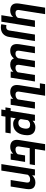

<svg xmlns="http://www.w3.org/2000/svg" viewBox="1570 -2360 1003 4182"><g transform="rotate(90 2071.0 -268.5)"><path d="M310.5 203.1 351.6 -54.2Q323.7 -22 288.1 -6.1Q252.4 9.8 206.5 9.8Q135.3 9.8 94.2 -26.1Q53.2 -62 53.2 -135.7Q53.2 -161.1 57.1 -184.6L146.5 -750H287.6L198.2 -185.5Q196.3 -169.9 196.3 -164.6Q196.3 -133.8 213.4 -119.4Q230.5 -105 260.3 -105Q332 -105 367.2 -155.3L426.3 -528.3H567.9L452.1 203.1Z M732.4 -528.3H874L785.6 29.3Q772 118.2 717.5 165.8Q663.1 213.4 577.1 213.4Q541.5 213.4 507.3 205.1L525.4 93.3Q547.4 97.7 569.3 97.7Q633.8 97.7 644 29.3Z M1553.7 -154.3 1612.8 -528.3H1754.4L1670.9 0H1538.1L1542.5 -58.1Q1509.3 -23.4 1470.9 -6.8Q1432.6 9.8 1385.3 9.8Q1334 9.8 1299.8 -10.5Q1265.6 -30.8 1252.9 -70.8Q1219.2 -29.8 1178.7 -10Q1138.2 9.8 1086.4 9.8Q1016.6 9.8 977.8 -25.1Q939 -60.1 939 -135.3Q939 -160.2 943.4 -189.5L997.1 -528.3H1138.7L1085.4 -191.4Q1083 -174.3 1083 -163.6Q1083 -130.4 1100.1 -117.4Q1117.2 -104.5 1150.9 -104.5Q1213.4 -104.5 1247.6 -163.6L1305.2 -528.3H1446.3L1393.1 -192.4Q1390.6 -175.3 1390.6 -165.5Q1390.6 -131.3 1408 -117.9Q1425.3 -104.5 1459.5 -104.5Q1518.1 -104.5 1553.7 -154.3Z M2345.2 -528.3 2261.7 0H2128.9L2133.8 -54.2Q2102.1 -22 2065.9 -6.1Q2029.8 9.8 1983.9 9.8Q1912.6 9.8 1871.6 -26.1Q1830.6 -62 1830.6 -135.7Q1830.6 -161.1 1834.5 -184.6L1905.8 -636.2H1793.9L1812 -750H2064.9L1975.6 -185.5Q1973.6 -169.9 1973.6 -164.6Q1973.6 -133.8 1990.7 -119.4Q2007.8 -105 2037.6 -105Q2109.4 -105 2144.5 -155.3L2203.6 -528.3Z M2924.8 -359.4Q2924.8 -329.1 2919.9 -299.3L2918.5 -289.1Q2900.4 -176.8 2837.4 -115.2Q2774.4 -53.7 2675.8 -53.7Q2596.7 -53.7 2555.7 -109.9L2538.1 0H2885.3L2867.2 113.8H2520L2505.9 203.1H2364.3L2378.4 113.8H2318.4L2336.4 0H2396.5L2480 -528.3H2611.3L2608.9 -477.1Q2668.9 -538.1 2751 -538.1Q2835.9 -538.1 2880.4 -491.2Q2924.8 -444.3 2924.8 -359.4ZM2782.2 -335.9Q2782.2 -423.8 2696.3 -423.8Q2630.9 -423.8 2597.2 -372.6L2572.8 -219.7Q2591.3 -167.5 2656.7 -167.5Q2708.5 -167.5 2738.3 -199.7Q2768.1 -231.9 2778.8 -299.3Q2782.2 -322.3 2782.2 -335.9Z M3170.4 -185.5Q3168.5 -169.9 3168.5 -164.6Q3168.5 -133.8 3185.5 -119.4Q3202.6 -105 3232.4 -105Q3304.2 -105 3339.4 -155.3L3364.7 -313.5H3506.3L3456.5 0H3323.7L3328.6 -54.2Q3296.9 -22 3260.7 -6.1Q3224.6 9.8 3178.7 9.8Q3107.4 9.8 3066.4 -26.1Q3025.4 -62 3025.4 -136.2Q3025.4 -161.1 3029.3 -184.6L3118.7 -750H3259.8L3224.6 -528.3H3575.7L3557.6 -414.6H3206.5Z M3786.1 -373 3694.8 203.1H3553.7L3669.4 -528.3H3801.8L3797.4 -467.8Q3831.5 -503.4 3869.9 -520.8Q3908.2 -538.1 3955.1 -538.1Q4023.4 -538.1 4062 -503.7Q4100.6 -469.2 4100.6 -394Q4100.6 -372.1 4095.7 -338.9L4042 0H3900.4L3953.6 -336.9Q3956.1 -353 3956.1 -363.8Q3956.1 -397 3938 -410.4Q3919.9 -423.8 3883.3 -423.8Q3823.7 -423.8 3786.1 -373Z"/></g></svg>

Font: Mardoto
Style: Bold Italic
Weight: 700
Italic angle: -12°
Designer: Christian Robertson, Vahan Hovhannisyan
Foundry: Google
Version: Version 1.000